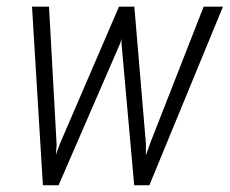

<svg xmlns="http://www.w3.org/2000/svg" viewBox="-20 -548 680 568"><path d="M147.5 -120.1 145.5 -90.3 157.2 -122.6 332 -528.3H377.4L411.6 -123.5V-88.4L424.3 -124.5L582.5 -528.3H639.6L421.9 0H377L339.4 -419.9V-433.1L335.4 -419.4L153.3 0H106.9L74.7 -528.3H125Z"/></svg>

Font: TypoPRO Roboto
Style: Italic
Weight: 300
Italic angle: -12°
Designer: Google
Version: Version 2.136; 2016